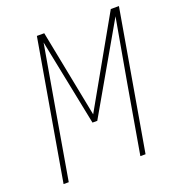

<svg xmlns="http://www.w3.org/2000/svg" viewBox="-130 -816 846 920"><g transform="rotate(-20 293.5 -355.5)"><path d="M197.8 -710.9 285.2 -265.6 537.1 -710.9H578.6L455.6 0H429.2L489.3 -348.1L546.4 -670.4L293 -229.5H268.6L179.7 -670.4L123 -343.3L64 0H37.6L160.2 -710.9Z"/></g></svg>

Font: Roboto Mono Thin
Style: Italic
Weight: 250
Designer: Google
Version: Version 2.000985; 2015; ttfautohint (v1.3)